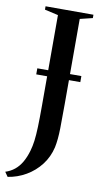

<svg xmlns="http://www.w3.org/2000/svg" viewBox="-151 -789 545 1015"><g transform="rotate(10 122.0 -281.5)"><path d="M-50 155.5Q-22 146.5 -0.8 129.2Q20.5 112 36 85.5Q51.5 59 62 23Q69.5 -2.5 73.5 -33.2Q77.5 -64 79 -108.8Q80.5 -153.5 80.5 -220.5V-708.5L8 -725V-743H265V-725L197.5 -708.5V-251Q197.5 -183 196.5 -121.5Q195.5 -60 186.5 -17.5Q174 36 142 77.5Q110 119 64.5 145.5Q19 172 -33 180ZM258.5 -412.5V-380H22V-412.5Z"/></g></svg>

Font: Merriweather 144pt Medium
Style: Regular
Weight: 500
Version: Version 2.100